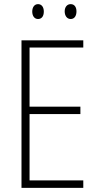

<svg xmlns="http://www.w3.org/2000/svg" viewBox="-20 -909 475 929"><path d="M136 -853C136 -833 146 -817 164 -817C182 -817 192 -831 192 -853C192 -874 182 -889 164 -889C146 -889 136 -873 136 -853ZM293 -854C293 -833 304 -817 322 -817C340 -817 350 -832 350 -854C350 -875 340 -889 322 -889C304 -889 293 -874 293 -854ZM383 0V-36H123V-357H369V-393H123V-679H383V-714H84V0Z"/></svg>

Font: Noto Sans Thai Looped Condensed ExtraLight
Style: Regular
Weight: 200
Width: 3
Designer: Sasikarn Vongin, Ben Mitchell
Foundry: The Fontpad Ltd
Version: Version 1.001